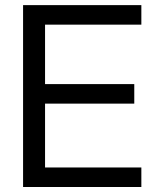

<svg xmlns="http://www.w3.org/2000/svg" viewBox="-20 -748 620 768"><path d="M72.3 0V-727.5H545.4V-649.4H160.2V-411.6H517.1V-333.5H160.2V-78.1H545.4V0Z"/></svg>

Font: Inter Display
Style: Regular
Weight: 400
Designer: Rasmus Andersson
Foundry: rsms
Version: Version 4.001;git-9221beed3